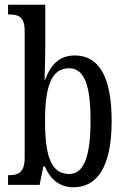

<svg xmlns="http://www.w3.org/2000/svg" viewBox="-20 -780 533 810"><path d="M290 10C390 10 451 -76 451 -269C451 -461 395 -546 295 -546C229 -546 193 -505 170 -443H168C169 -474 171 -539 171 -575V-760H14V-719H20C55 -719 84 -711 84 -651V-113C84 -50 54 -41 20 -41H14V0H147L163 -78H169C191 -26 229 10 290 10ZM272 -46C194 -46 170 -125 170 -270C170 -414 196 -492 271 -492C336 -492 362 -421 362 -271C362 -125 336 -46 272 -46Z"/></svg>

Font: Noto Serif Ethiopic XCn
Style: Regular
Weight: 400
Width: 2
Designer: Monotype Design Team
Foundry: Monotype Imaging Inc.
Version: Version 2.102